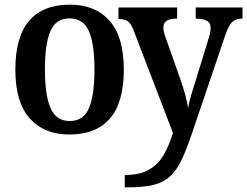

<svg xmlns="http://www.w3.org/2000/svg" viewBox="-20 -568 1062 825"><path d="M278 10Q170 10 108 -59Q46 -128 46 -269Q46 -410 105.5 -479Q165 -548 281 -548Q389 -548 450.5 -479Q512 -410 512 -269Q512 -128 452.5 -59Q393 10 278 10ZM280 -48Q339 -48 362.5 -104Q386 -160 386 -269Q386 -379 362 -434Q338 -489 279 -489Q220 -489 196.5 -434Q173 -379 173 -269Q173 -160 197 -104Q221 -48 280 -48ZM516 184Q580 184 619.5 161.5Q659 139 683 98Q707 57 723 3L554 -438Q543 -467 529.5 -476.5Q516 -486 493 -486H489V-536H741V-488H738Q682 -488 682 -450Q682 -440 685 -428Q688 -416 693 -403L754 -230Q782 -151 788 -103Q792 -128 800 -155Q808 -182 815 -203L875 -398Q879 -409 882 -423.5Q885 -438 885 -448Q885 -470 869.5 -478.5Q854 -487 824 -488H821V-536H1022V-488H1019Q992 -488 977 -473Q962 -458 947 -414L807 -1Q783 71 761 117.5Q739 164 710.5 190Q682 216 639.5 226.5Q597 237 530 237H516Z"/></svg>

Font: Noto Serif SemiCondensed SemiBold
Style: Regular
Weight: 600
Width: 4
Designer: Monotype Design Team
Foundry: Monotype Imaging Inc.
Version: Version 2.013; ttfautohint (v1.8.4.7-5d5b)